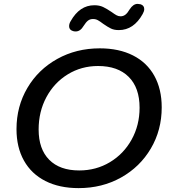

<svg xmlns="http://www.w3.org/2000/svg" viewBox="-20 -959 881 989"><path d="M65 -294Q65 -411 121 -506Q177 -601 275 -655.5Q373 -710 494 -710Q593 -710 665 -673.5Q737 -637 775 -568.5Q813 -500 813 -406Q813 -289 757 -194Q701 -99 603.5 -44.5Q506 10 385 10Q286 10 214 -26.5Q142 -63 103.5 -131.5Q65 -200 65 -294ZM699 -404Q699 -507 643 -563Q587 -619 485 -619Q399 -619 329 -576Q259 -533 219 -458.5Q179 -384 179 -292Q179 -191 233.5 -136Q288 -81 388 -81Q475 -81 546 -123.5Q617 -166 658 -240Q699 -314 699 -404ZM336 -824Q336 -837 344 -850Q390 -932 466 -932Q492 -932 511 -923Q530 -914 555 -897Q570 -886 580 -880.5Q590 -875 601 -875Q615 -875 626 -883.5Q637 -892 648 -911Q666 -939 689 -939Q694 -939 704 -937Q723 -931 723 -912Q723 -901 715 -887Q669 -804 592 -804Q568 -804 551.5 -812Q535 -820 512 -836Q495 -849 484 -855Q473 -861 459 -861Q444 -861 433.5 -853Q423 -845 411 -826Q394 -797 370 -797Q361 -797 356 -799Q336 -805 336 -824Z"/></svg>

Font: Kodchasan SemiBold
Style: Italic
Weight: 600
Italic angle: -10°
Version: Version 1.000; ttfautohint (v1.6)